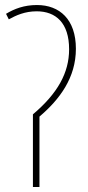

<svg xmlns="http://www.w3.org/2000/svg" viewBox="-20 -744 352 764"><path d="M127 -724C76 -724 37 -709 4 -689L15 -667C44 -683 79 -699 126 -699C202 -699 255 -653 255 -548C255 -454 209 -372 111 -289V0H137V-280C218 -349 282 -435 282 -550C282 -667 217 -724 127 -724Z"/></svg>

Font: Noto Sans Condensed Thin
Style: Regular
Weight: 100
Width: 3
Designer: Monotype Design Team
Foundry: Monotype Imaging Inc.
Version: Version 2.013